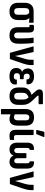

<svg xmlns="http://www.w3.org/2000/svg" viewBox="1500 -2254 940 3979"><g transform="rotate(90 1969.5 -265.0)"><path d="M217.1 8Q129.3 8 83.8 -37.9Q38.3 -83.8 38.3 -170.7V-311.6Q38.3 -395.4 83.4 -443.9Q128.4 -492.3 214.7 -492.3H441.5Q451.9 -492.3 451.9 -481.4V-409.4Q451.9 -403.9 449.1 -400.7Q446.4 -397.5 441.5 -398L353.6 -403.9V-401.9Q371.2 -385.8 383.5 -360Q395.8 -334.2 395.8 -293.5V-170.7Q395.8 -83.8 350.6 -37.9Q305.3 8 217.1 8ZM217.1 -89.3Q251.4 -89.3 268.9 -109.2Q286.3 -129.2 286.3 -173.1V-310.1Q286.3 -337.3 280.5 -355.3Q274.7 -373.2 265.3 -384Q256 -394.9 243.8 -400.5H217.1Q184.8 -400.5 166.5 -380.8Q148.3 -361.2 148.3 -314.3V-173.1Q148.3 -129.2 165.3 -109.2Q182.2 -89.3 217.1 -89.3Z M716.5 8Q627.9 8 586.4 -34.9Q544.8 -77.8 544.8 -161.7V-372.6Q544.8 -392.8 540.3 -400.1Q535.7 -407.4 524.2 -407.4Q518.6 -407.4 513.6 -406.6Q508.5 -405.9 503 -404.9Q495.5 -403.4 495.5 -413.4V-482Q495.5 -492.4 506.4 -494.4Q519.8 -497.3 535.2 -499Q550.6 -500.8 565.4 -500.8Q614.5 -500.8 634.6 -475.7Q654.8 -450.6 654.8 -397.8V-161.1Q654.8 -122.6 670 -106Q685.2 -89.3 716.5 -89.3Q746.3 -89.3 761.3 -108Q776.2 -126.6 776.2 -168.7V-265Q776.2 -331.6 771.5 -386.2Q766.7 -440.7 761.2 -480.4Q758.7 -492.3 770.6 -492.3H860.8Q870.2 -492.3 871.7 -482.4Q877.2 -444.8 881.7 -390.9Q886.2 -337 886.2 -272.9V-174.4Q886.2 -82.3 844.7 -37.1Q803.2 8 716.5 8Z M1084.6 0Q1076.2 0 1073.2 -8.9L943.2 -479.4Q940.2 -492.3 951.1 -492.3H1048.7Q1058.1 -492.3 1061.1 -482.4L1117.2 -224.7Q1123.2 -195.6 1129 -166.6Q1134.8 -137.5 1138.9 -109H1140.9Q1147.9 -136.6 1156 -163.5Q1164.1 -190.3 1170.7 -217.5L1196.6 -300.8Q1206.7 -335.3 1212.7 -366.8Q1218.7 -398.2 1218.7 -433.2V-481.4Q1218.7 -492.3 1229.2 -492.3H1319.8Q1329.3 -492.3 1329.3 -480.9V-438Q1329.3 -395 1319.8 -352.7Q1310.3 -310.3 1294.7 -263.9L1207 -8.4Q1205.5 0 1196.1 0Z M1562.9 8Q1476.4 8 1432.6 -28.2Q1388.8 -64.5 1388.8 -137.8Q1388.8 -180.4 1409.5 -210.9Q1430.2 -241.4 1469.7 -251.4V-252.8Q1437.2 -266.3 1418.2 -296.3Q1399.3 -326.4 1399.3 -370Q1399.3 -434.4 1439.3 -467.6Q1479.4 -500.8 1561.4 -500.8Q1645.9 -500.8 1689.5 -462.9Q1733 -425 1727.1 -358.9Q1725.6 -344.9 1715.6 -344.9H1634.2Q1623.8 -344.9 1624.3 -357.9Q1625.8 -383.6 1611.4 -397.1Q1597 -410.7 1565.8 -410.7Q1535.6 -410.7 1521.5 -397.1Q1507.3 -383.5 1507.3 -354.2Q1507.3 -320 1523 -303.1Q1538.7 -286.2 1573.5 -286.2H1611.6Q1621.5 -286.2 1621.5 -275.3V-219.7Q1621.5 -208.3 1611.6 -208.3H1563.6Q1527.7 -208.3 1512.5 -192.7Q1497.4 -177 1497.4 -142.7Q1497.4 -111.9 1513.7 -96.7Q1530.1 -81.6 1564.4 -81.6Q1596.6 -81.6 1613.7 -94.5Q1630.8 -107.4 1628.8 -133.1Q1628.4 -145 1638.3 -145H1720.7Q1729.6 -145 1731.1 -130.1Q1738.1 -63.9 1695.7 -28Q1653.4 8 1562.9 8Z M1973.5 8Q1887.3 8 1840.3 -38.2Q1793.3 -84.3 1793.3 -174.7V-262.6Q1793.3 -305.4 1806 -337.6Q1818.6 -369.8 1841.9 -392.5Q1865.3 -415.3 1898.5 -431.2Q1931.7 -447 1973 -458.2L2023.9 -397.5Q1974.2 -380.4 1948 -362.5Q1921.9 -344.6 1912.9 -319.7Q1903.8 -294.8 1903.8 -256V-179.7Q1903.8 -132.3 1920.5 -110.8Q1937.2 -89.3 1973.5 -89.3Q2010.9 -89.3 2027.1 -110.8Q2043.3 -132.3 2043.3 -179.7V-261.8Q2043.3 -299.9 2037.3 -323.2Q2031.3 -346.5 2016.5 -367.1Q2001.6 -387.8 1975.3 -416.1L1869.7 -534.5Q1851.6 -554.5 1842.4 -574.7Q1833.2 -594.9 1833.2 -615.3Q1833.2 -645.7 1854.4 -665.4Q1875.6 -685 1923 -685H2129.2Q2140.1 -685 2140.1 -673.6V-606.1Q2140.1 -595.1 2129.2 -595.1H1979.8Q1962.1 -595.1 1962.1 -583.1Q1962.1 -577.5 1966.9 -571.2Q1971.7 -564.9 1979.3 -557.8L2066.2 -466.3Q2101.7 -428.3 2120.5 -395.6Q2139.2 -363 2146.5 -330.3Q2153.7 -297.6 2153.7 -256V-174.7Q2153.7 -84.3 2107.2 -38.2Q2060.8 8 1973.5 8Z M2250.3 185Q2239.9 185 2239.9 174.1V-326.5Q2239.9 -413.8 2284.2 -457.3Q2328.4 -500.8 2412.7 -500.8Q2497.8 -500.8 2541.1 -457.8Q2584.4 -414.8 2584.4 -327.5V-168.6Q2584.4 -81.6 2551.1 -36.8Q2517.8 8 2452.5 8Q2425 8 2393.3 0.2Q2361.6 -7.5 2336.5 -21L2335.5 -109.2Q2353.2 -99.1 2373.8 -92.3Q2394.5 -85.5 2413.7 -85.5Q2444 -85.5 2459.5 -107Q2474.9 -128.5 2474.9 -172V-325Q2474.9 -365.6 2459.5 -384.5Q2444 -403.5 2412.7 -403.5Q2382.3 -403.5 2366.1 -384.5Q2349.9 -365.6 2349.9 -324V174.1Q2349.9 185 2339.5 185Z M2794.9 8Q2751.5 8 2723.9 -5.5Q2696.2 -19 2683.1 -50Q2669.9 -81.1 2669.9 -134.2V-481.4Q2669.9 -492.3 2680.3 -492.3H2769.5Q2779.9 -492.3 2779.9 -481.4V-136.6Q2779.9 -107.5 2790.2 -96.2Q2800.5 -84.9 2824.6 -84.9Q2838.2 -84.9 2849.7 -86.4Q2861.2 -87.9 2871.7 -89.9Q2880.6 -91.4 2880.6 -80V-12.3Q2880.6 -2.9 2871.7 -0.4Q2858.3 3.6 2839 5.8Q2819.6 8 2794.9 8ZM2681.7 -546Q2670.9 -546 2673.8 -557.4L2709.1 -705.3Q2710.1 -710.7 2713.3 -713Q2716.5 -715.2 2722 -715.2H2812.6Q2825.4 -715.2 2820 -701.4L2762.2 -554.4Q2758.7 -546 2748.8 -546Z M3079.4 8Q3011.6 8 2974.3 -32.7Q2936.9 -73.4 2936.9 -156.3V-359.6Q2937.4 -430.8 2970.1 -465.8Q3002.8 -500.8 3076.3 -500.8Q3087.2 -500.8 3087.2 -489.8V-418.7Q3087.2 -409.3 3078.7 -407.8Q3059.5 -405.2 3053.2 -394.1Q3046.9 -382.9 3046.9 -360.3V-162.7Q3046.9 -123.2 3060.3 -107Q3073.7 -90.9 3099.5 -90.9Q3124.8 -90.9 3139.2 -108.3Q3153.6 -125.8 3153.6 -162.7V-331.2Q3153.6 -342.6 3163.6 -342.6H3248.8Q3258.7 -342.6 3258.7 -331.2V-162.7Q3258.7 -125.8 3273.1 -108.3Q3287.6 -90.9 3312.8 -90.9Q3338.7 -90.9 3351.5 -107Q3364.4 -123.2 3364.4 -162.7V-360.3Q3364.4 -382.9 3358.1 -394.1Q3351.8 -405.2 3332.6 -407.8Q3324.6 -409.3 3324.6 -418.7V-489.8Q3324.6 -500.8 3335.5 -500.8Q3409.6 -500.8 3441.8 -465.8Q3474 -430.8 3474 -359.6L3474.4 -156.3Q3474.4 -73.4 3437.3 -32.7Q3400.2 8 3333 8Q3287.7 8 3254.5 -13.5Q3221.3 -35 3205.9 -73.6H3204.4Q3191.1 -37.1 3158.9 -14.5Q3126.7 8 3079.4 8Z M3675.6 0Q3667.2 0 3664.2 -8.9L3534.2 -479.4Q3531.2 -492.3 3542.1 -492.3H3639.7Q3649.1 -492.3 3652.1 -482.4L3708.2 -224.7Q3714.2 -195.6 3720 -166.6Q3725.8 -137.5 3729.9 -109H3731.9Q3738.9 -136.6 3747 -163.5Q3755.1 -190.3 3761.7 -217.5L3787.6 -300.8Q3797.7 -335.3 3803.7 -366.8Q3809.7 -398.2 3809.7 -433.2V-481.4Q3809.7 -492.3 3820.2 -492.3H3910.8Q3920.3 -492.3 3920.3 -480.9V-438Q3920.3 -395 3910.8 -352.7Q3901.3 -310.3 3885.7 -263.9L3798 -8.4Q3796.5 0 3787.1 0Z"/></g></svg>

Font: Sofia Sans Condensed
Style: Regular
Weight: 400
Designer: Botio Nikoltchev, Ani Petrova
Foundry: lettersoup
Version: Version 4.100